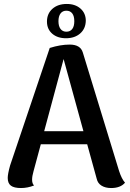

<svg xmlns="http://www.w3.org/2000/svg" viewBox="-20 -936 656 969"><path d="M611 -14Q588 13 541 13Q512 13 492.5 1Q473 -11 468 -34L420 -208H186L149 -71Q142 -47 142 -29Q142 -9 152 0Q119 13 86 13Q51 13 35 1Q19 -11 19 -38Q19 -58 31 -101L231 -694Q285 -711 332 -711Q386 -711 398 -671L581 -73Q594 -33 611 -14ZM401 -274 301 -638 203 -274ZM413 -831Q412 -791 384.5 -767Q357 -743 313 -743Q270 -743 243.5 -766Q217 -789 217 -827Q217 -867 244.5 -891.5Q272 -916 317 -916Q360 -916 386.5 -892.5Q413 -869 413 -831ZM275 -829Q275 -804 285.5 -790Q296 -776 315 -776Q334 -776 344.5 -789.5Q355 -803 355 -829Q355 -855 344.5 -868.5Q334 -882 315 -882Q296 -882 285.5 -868Q275 -854 275 -829Z"/></svg>

Font: Arima Madurai ExtraBold
Style: Regular
Weight: 800
Designer: Joana Correia and Natanael Gama
Foundry: NDISCOVER
Version: Version 1.019